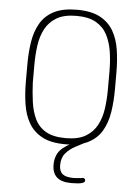

<svg xmlns="http://www.w3.org/2000/svg" viewBox="-55 -649 634 876"><g transform="rotate(5 262.0 -211.0)"><path d="M466 -336Q466 -391 458.5 -440Q451 -489 429.5 -526Q408 -563 368 -584.5Q328 -606 262 -606Q197 -606 156.5 -585Q116 -564 94.5 -526.5Q73 -489 65.5 -440.5Q58 -392 58 -336V-260Q58 -205 65.5 -156Q73 -107 94.5 -70Q116 -33 156 -11.5Q196 10 262 10Q327 10 367.5 -11Q408 -32 429.5 -69.5Q451 -107 458.5 -156Q466 -205 466 -260ZM90 -257V-339Q90 -385 96 -428Q102 -471 120 -504.5Q138 -538 172 -558Q206 -578 262 -578Q318 -578 352 -558.5Q386 -539 403.5 -505Q421 -471 427.5 -428.5Q434 -386 434 -339V-257Q434 -211 428 -168Q422 -125 404 -91.5Q386 -58 352 -38Q318 -18 262 -18Q204 -18 170.5 -37.5Q137 -57 120.5 -91Q104 -125 98 -168Q92 -211 90 -257ZM356 -7H316Q261 16 239 41.5Q217 67 217 108Q217 184 304 184Q337 184 352 180Q367 176 367 167Q367 162 363.5 159Q360 156 355 156Q354 156 353 156Q352 156 350 157Q340 158 331 159Q322 160 313 160Q278 160 262.5 147.5Q247 135 247 107Q247 73 264.5 52.5Q282 32 307 18.5Q332 5 356 -7Z"/></g></svg>

Font: Beiruti ExtraLight
Style: Regular
Weight: 250
Designer: Arlette Boutros
Foundry: Boutros
Version: Version 1.41